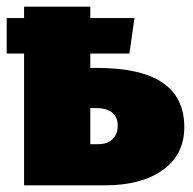

<svg xmlns="http://www.w3.org/2000/svg" viewBox="-20 -554 576 574"><path d="M531 -174Q531 -92 467 -46Q403 0 295 0H52V-394H0V-500H52V-534H250V-500H382L367 -394H250V-351H268Q402 -351 466.5 -306.5Q531 -262 531 -174ZM332 -178Q332 -231 265 -231H250V-123H273Q302 -123 317 -138.5Q332 -154 332 -178Z"/></svg>

Font: Fira Sans Black
Style: Regular
Weight: 900
Designer: Carrois Corporate & Edenspiekermann AG
Foundry: Carrois Corporate GbR & Edenspiekermann AG
Version: Version 4.203